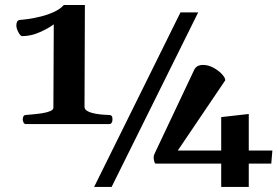

<svg xmlns="http://www.w3.org/2000/svg" viewBox="-20 -742 1105 762"><path d="M82.5 -249.5Q76.2 -249.5 73 -256.8Q69.8 -264.2 70.3 -268.1Q70.3 -274.4 72.8 -279.8Q75.2 -285.2 82 -285.6Q91.8 -286.6 109.6 -288.1Q127.4 -289.6 146.5 -292.5Q165.5 -295.4 178.7 -300.8Q191.9 -306.2 191.9 -314.5L193.4 -645.5Q173.8 -630.4 138.4 -614.5Q103 -598.6 67.9 -598.6Q61 -598.6 52.7 -614.5Q44.4 -630.4 44.9 -642.1Q44.9 -649.9 48.1 -656.2Q51.3 -662.6 60.5 -663.1Q70.3 -663.6 92.8 -666.7Q115.2 -669.9 142.1 -676.5Q168.9 -683.1 193.6 -694.3Q218.3 -705.6 233.4 -722.2H316.9L315.4 -317.9Q315.4 -307.6 327.4 -301Q339.4 -294.4 356.2 -291.3Q373 -288.1 389.4 -286.9Q405.8 -285.6 413.6 -285.6Q427.7 -285.6 426.3 -266.1Q426.3 -260.3 423.1 -254.9Q419.9 -249.5 414.1 -249.5ZM353.5 0 696.3 -692.9H766.6L422.9 0ZM857.9 0V-92.8H597.7Q594.2 -92.8 592 -101.8Q589.8 -110.8 589.8 -117.7Q589.8 -124.5 593.8 -132.8L752.4 -468.3Q759.3 -478 767.6 -481.2Q775.9 -484.4 785.2 -484.4Q806.2 -484.4 826.7 -473.4Q847.2 -462.4 860.6 -448Q874 -433.6 874 -423.3L685.5 -144.5H857.9V-277.3L967.3 -289.6V-144.5H1061L1056.6 -92.8H967.3V0Z"/></svg>

Font: Gelasio SemiBold
Style: Regular
Weight: 600
Designer: Eben Sorkin
Foundry: Eben Sorkin
Version: Version 1.008